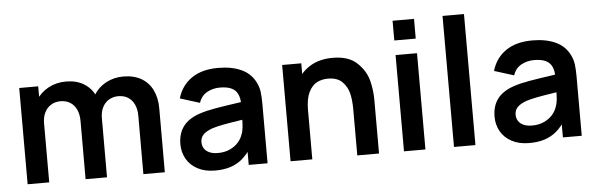

<svg xmlns="http://www.w3.org/2000/svg" viewBox="-48 -896 3334 1073"><g transform="rotate(-5 1619.0 -360.0)"><path d="M718.7 -327.8Q718.7 -364.3 706.1 -391Q693.5 -417.8 670.6 -432Q647.7 -446.2 616.7 -446.2Q587.4 -446.2 564.3 -432.5Q541.2 -418.9 528 -393.2Q514.7 -367.6 514.7 -332.3L461 -364Q460.6 -419.2 486.1 -462.2Q511.6 -505.2 555.9 -529.3Q600.2 -553.3 653.8 -553.3Q712.8 -553.3 754.4 -529.3Q796.1 -505.2 817.5 -461.2Q839 -417.1 839 -358.3L838.8 0H718.5ZM69.2 0V-540H175.7V-372.5H190.3V0ZM394.5 -326.7Q394.5 -363.5 382 -390.5Q369.5 -417.4 346.5 -431.8Q323.6 -446.2 292.2 -446.2Q261.9 -446.2 238.9 -431.9Q215.8 -417.6 203.1 -391.8Q190.3 -366.1 190.3 -332.3L136.7 -368.3Q136.7 -420.2 162.5 -462.5Q188.2 -504.8 232.9 -529Q277.6 -553.3 332.2 -553.3Q390.9 -553.3 432.1 -528.1Q473.3 -502.9 494 -458.8Q514.7 -414.7 514.7 -357.8L514.5 0H394.3Z M1120.2 15Q1063.4 15 1022.4 -6.7Q981.4 -28.4 960.2 -65.6Q939 -102.8 939 -148Q939 -208.2 968.8 -248.1Q998.5 -288.1 1061.8 -309.5Q1098.7 -321.9 1148.8 -330.7Q1198.9 -339.4 1291.2 -352.7Q1303.6 -354.6 1316.2 -356.2Q1328.8 -357.9 1340.7 -359.8L1297.3 -335.7Q1297.6 -373.6 1286.6 -397.6Q1275.7 -421.6 1251.2 -433.1Q1226.7 -444.7 1186.3 -444.7Q1146.2 -444.7 1113.5 -426.3Q1080.8 -407.9 1068.5 -369.2L958.3 -403.7Q978.8 -474.4 1036.4 -514.7Q1094 -555 1186.7 -555Q1261.9 -555 1315.5 -530.6Q1369.1 -506.2 1394.7 -454.5Q1407.8 -428.8 1411.5 -401Q1415.2 -373.2 1415.2 -331.3V0H1309.5V-117.2L1327 -97.8Q1302.1 -58.6 1272.7 -33.7Q1243.3 -8.8 1205.9 3.1Q1168.5 15 1120.2 15ZM1144 -81.2Q1182.4 -81.2 1211.6 -94.9Q1240.8 -108.6 1258.5 -129Q1276.2 -149.4 1283.3 -170.7Q1290.9 -188.3 1293.3 -211.4Q1295.7 -234.4 1295.7 -261.5V-271.7L1332.7 -260.5L1289 -253.4Q1221.3 -243.1 1185 -236.1Q1148.7 -229.1 1122.5 -220.5Q1090.2 -208.6 1073.7 -191.8Q1057.2 -174.9 1057.2 -149.5Q1057.2 -129.3 1067.2 -113.9Q1077.2 -98.5 1096.6 -89.8Q1116.1 -81.2 1144 -81.2Z M1918.5 -260.2Q1918.5 -307 1910 -345.3Q1901.6 -383.7 1873.5 -412.8Q1845.5 -441.8 1792.3 -441.8Q1757.7 -441.8 1729.8 -427.2Q1702 -412.7 1684.1 -376Q1666.2 -339.3 1666.2 -277.5L1594.7 -308.2Q1594.7 -377.9 1621.7 -434Q1648.7 -490.2 1701.3 -522.8Q1754 -555.3 1828.2 -555.3Q1918.7 -555.3 1965.8 -509.8Q2013 -464.2 2026.8 -409.5Q2040.5 -354.8 2040.5 -301.5V0H1918.5ZM1544.2 0V-540H1651.5V-372.5H1666.2V0Z M2180.5 -621.8V-732.5H2300.8V-621.8ZM2180.5 0V-540H2300.8V0Z M2461 0V-735H2581.3V0Z M2882.7 15Q2825.9 15 2784.9 -6.7Q2743.9 -28.4 2722.7 -65.6Q2701.5 -102.8 2701.5 -148Q2701.5 -208.2 2731.2 -248.1Q2761 -288.1 2824.3 -309.5Q2861.2 -321.9 2911.3 -330.7Q2961.4 -339.4 3053.8 -352.7Q3066.1 -354.6 3078.7 -356.2Q3091.2 -357.9 3103.2 -359.8L3059.8 -335.7Q3060.1 -373.6 3049.1 -397.6Q3038.2 -421.6 3013.7 -433.1Q2989.2 -444.7 2948.8 -444.7Q2908.8 -444.7 2876 -426.3Q2843.3 -407.9 2831 -369.2L2720.8 -403.7Q2741.3 -474.4 2798.9 -514.7Q2856.5 -555 2949.2 -555Q3024.4 -555 3078 -530.6Q3131.6 -506.2 3157.2 -454.5Q3170.3 -428.8 3174 -401Q3177.7 -373.2 3177.7 -331.3V0H3072V-117.2L3089.5 -97.8Q3064.6 -58.6 3035.2 -33.7Q3005.8 -8.8 2968.4 3.1Q2931 15 2882.7 15ZM2906.5 -81.2Q2944.9 -81.2 2974.1 -94.9Q3003.2 -108.6 3021 -129Q3038.8 -149.4 3045.8 -170.7Q3053.4 -188.3 3055.8 -211.4Q3058.2 -234.4 3058.2 -261.5V-271.7L3095.2 -260.5L3051.5 -253.4Q2983.8 -243.1 2947.5 -236.1Q2911.2 -229.1 2885 -220.5Q2852.7 -208.6 2836.2 -191.8Q2819.7 -174.9 2819.7 -149.5Q2819.7 -129.3 2829.7 -113.9Q2839.7 -98.5 2859.1 -89.8Q2878.6 -81.2 2906.5 -81.2Z"/></g></svg>

Font: Manrope
Style: Regular
Weight: 400
Designer: Mikhail Sharanda
Foundry: Mikhail Sharanda
Version: Version 4.503